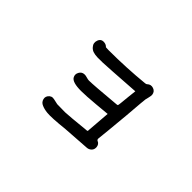

<svg xmlns="http://www.w3.org/2000/svg" viewBox="-80 -856 1160 1160"><g transform="rotate(45 500.0 -275.5)"><path d="M734.4 -521.5Q735.4 -512.7 731 -495.1Q726.6 -477.5 725.6 -472.7Q723.6 -458 721.7 -434.1Q719.7 -410.2 712.9 -326.2Q697.3 -155.3 691.4 -105.5Q690.4 -94.7 698.2 -90.8Q718.8 -83 720.7 -58.6Q721.7 -41 710.9 -29.3Q698.2 -16.6 681.6 -15.6L509.8 -3.9Q402.3 7.8 363.3 3.9Q335 1 315.4 -7.8Q293.9 -16.6 288.6 -38.1Q283.2 -59.6 301.8 -76.2Q311.5 -84 321.8 -84Q332 -84 346.7 -80.1Q361.3 -76.2 369.1 -75.2Q418 -74.2 437.5 -74.2Q468.8 -75.2 602.5 -88.9Q608.4 -88.9 610.4 -89.4Q612.3 -89.8 613.3 -91.8Q614.3 -93.8 614.3 -95.7Q614.3 -98.6 614.3 -99.6L626 -249Q616.2 -248 536.1 -240.7Q456.1 -233.4 414.1 -233.4Q339.8 -233.4 325.2 -259.8Q314.5 -278.3 325.2 -298.3Q335.9 -318.4 357.4 -319.3Q365.2 -320.3 380.4 -315.9Q395.5 -311.5 403.3 -311.5Q440.4 -311.5 612.3 -327.1Q629.9 -328.1 631.8 -330.1Q633.8 -332 635.7 -351.6Q637.7 -373 642.1 -415Q646.5 -457 647.5 -463.9Q418 -448.2 384.8 -447.3Q381.8 -447.3 369.1 -447.3Q310.5 -444.3 289.1 -460Q282.2 -464.8 277.3 -470.7Q258.8 -491.2 268.6 -517.6Q278.3 -543.9 307.6 -540Q323.2 -538.1 334 -526.4Q341.8 -525.4 358.4 -525.4Q508.8 -525.4 655.3 -540Q665 -541 668 -544.9Q685.5 -561.5 708.5 -553.7Q731.4 -545.9 734.4 -521.5Z"/></g></svg>

Font: irohamaru Regular
Style: Regular
Weight: 400
Designer: [Source Han Sans]
Ryoko NISHIZUKA  (kana & ideographs); Paul D. Hunt (Latin, Greek & Cyrillic); Wenlong ZHANG  (bopomofo
Version: Version 1.00